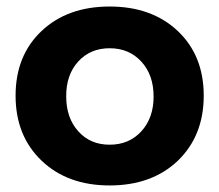

<svg xmlns="http://www.w3.org/2000/svg" viewBox="-20 -563 673 589"><path d="M183.1 -267.1Q183.1 -201.2 220.2 -160.2Q256.8 -119.1 316.4 -119.1Q376 -119.1 413.6 -160.2Q451.2 -201.2 451.2 -267.1Q451.2 -333 413.6 -374Q376 -415 316.4 -415Q256.8 -415 219.7 -374Q182.6 -333 183.1 -267.1ZM525.4 -69.8Q445.8 5.9 316.4 5.9Q187 5.9 107.4 -70.3Q27.8 -146.5 27.8 -269.5Q27.8 -392.6 107.4 -467.8Q187 -543 316.4 -543Q445.8 -543 525.4 -467.8Q605 -392.6 605 -269.5Q605 -146.5 525.4 -69.8Z"/></svg>

Font: TruenoSBd
Style: Demi
Weight: 600
Designer: Julieta Ulanovsky
Foundry: Julieta Ulanovsky
Version: Version 3.001b